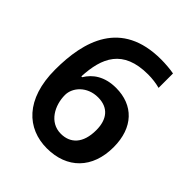

<svg xmlns="http://www.w3.org/2000/svg" viewBox="-204 -846 979 979"><g transform="rotate(45 286.0 -356.5)"><path d="M43 -304C43 -90 155 10 297 10C442 10 534 -82 534 -235C534 -377 453 -458 329 -458C246 -458 196 -421 168 -374H162C169 -515 215 -622 396 -622C425 -622 457 -618 482 -611V-715C458 -720 417 -723 389 -723C102 -723 43 -509 43 -304ZM295 -93C212 -93 170 -174 170 -248C170 -302 220 -359 298 -359C373 -359 410 -311 410 -234C410 -138 363 -93 295 -93Z"/></g></svg>

Font: Noto Sans Arabic UI Semi
Style: Regular
Weight: 600
Designer: Nadine Chahine - Monotype Design Team
Foundry: Monotype Imaging Inc.
Version: Version 1.900